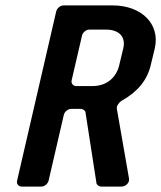

<svg xmlns="http://www.w3.org/2000/svg" viewBox="-20 -687 594 707"><path d="M60 0H132C144 0 156 -10 159 -22L215 -264C218 -276 230 -286 242 -286H278C286 -286 295 -279 295 -272L335 -14C335 -7 344 0 352 0H427C444 0 458 -15 455 -30L410 -288C409 -297 419 -311 428 -316C487 -349 522 -392 535 -447L550 -509C571 -601 498 -667 396 -667H214C202 -667 190 -657 187 -645L43 -22C40 -10 48 0 60 0ZM320 -370H261C249 -370 241 -380 244 -392L282 -556C285 -568 297 -578 309 -578H370C418 -578 444 -552 434 -509L419 -447C410 -407 378 -370 320 -370Z"/></svg>

Font: DIN Rundschrift
Style: BreitKursiv
Weight: 400
Width: 7
Version: Version 1.027